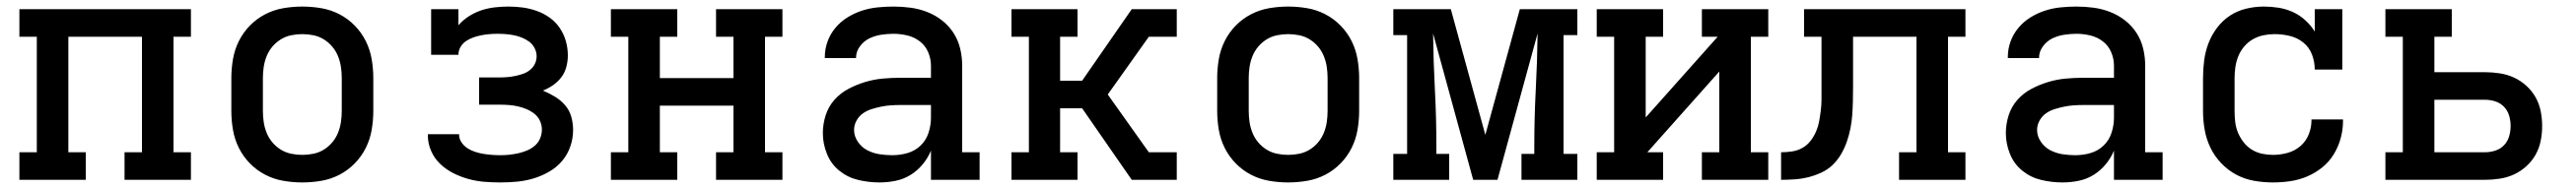

<svg xmlns="http://www.w3.org/2000/svg" viewBox="-20 -548 7840 576"><path d="M39 0V-84H92V-436H39V-520H561V-436H508V-84H561V0H359V-84H412V-436H188V-84H241V0Z M900 8Q871 8 842 3Q813 -2 787 -15.5Q761 -29 740.5 -50Q720 -71 707 -97Q694 -123 689 -152Q684 -181 684 -210V-310Q684 -339 689 -368Q694 -397 707 -423Q720 -449 740.5 -470Q761 -491 787 -504.5Q813 -518 842 -523Q871 -528 900 -528Q929 -528 958 -523Q987 -518 1013 -504.5Q1039 -491 1059.5 -470Q1080 -449 1093 -423Q1106 -397 1111 -368Q1116 -339 1116 -310V-210Q1116 -181 1111 -152Q1106 -123 1093 -97Q1080 -71 1059.5 -50Q1039 -29 1013 -15.5Q987 -2 958 3Q929 8 900 8ZM900 -76Q917 -76 934 -79.5Q951 -83 965.5 -92Q980 -101 991 -114Q1002 -127 1008.5 -143Q1015 -159 1017.5 -176Q1020 -193 1020 -210V-310Q1020 -327 1017.5 -344Q1015 -361 1008.5 -377Q1002 -393 991 -406Q980 -419 965.5 -428Q951 -437 934 -440.5Q917 -444 900 -444Q883 -444 866 -440.5Q849 -437 834.5 -428Q820 -419 809 -406Q798 -393 791.5 -377Q785 -361 782.5 -344Q780 -327 780 -310V-210Q780 -193 782.5 -176Q785 -159 791.5 -143Q798 -127 809 -114Q820 -101 834.5 -92Q849 -83 866 -79.5Q883 -76 900 -76Z M1503 8Q1478 8 1453.5 6Q1429 4 1405.5 -2.5Q1382 -9 1360 -20Q1338 -31 1320 -48Q1302 -65 1292 -88Q1282 -111 1282 -135V-139H1377V-138Q1377 -125 1384.5 -114Q1392 -103 1403 -96Q1414 -89 1426.5 -85Q1439 -81 1451.5 -79Q1464 -77 1477 -76Q1490 -75 1503 -75Q1517 -75 1530.5 -76.5Q1544 -78 1557.5 -81Q1571 -84 1584 -89.5Q1597 -95 1607.5 -104Q1618 -113 1623.5 -126Q1629 -139 1629 -153Q1629 -167 1623 -180Q1617 -193 1606 -201.5Q1595 -210 1582 -215.5Q1569 -221 1555.5 -224Q1542 -227 1528 -228Q1514 -229 1500 -229H1438V-312H1500Q1512 -312 1524 -313Q1536 -314 1548 -316.5Q1560 -319 1571.5 -323Q1583 -327 1592.5 -334.5Q1602 -342 1607.5 -353Q1613 -364 1613 -377Q1613 -389 1607 -401Q1601 -413 1591 -420.5Q1581 -428 1569 -433Q1557 -438 1544.5 -440.5Q1532 -443 1519.5 -444Q1507 -445 1494 -445Q1482 -445 1469.5 -444Q1457 -443 1444.5 -440.5Q1432 -438 1420.5 -434Q1409 -430 1398.5 -423Q1388 -416 1381.5 -405Q1375 -394 1375 -381H1292V-520H1375V-471Q1389 -487 1407 -498.5Q1425 -510 1444.5 -516.5Q1464 -523 1485 -525.5Q1506 -528 1527 -528Q1550 -528 1571.5 -525Q1593 -522 1614 -514.5Q1635 -507 1653 -494Q1671 -481 1683.5 -462.5Q1696 -444 1702 -422.5Q1708 -401 1708 -379Q1708 -362 1703.5 -344.5Q1699 -327 1688.5 -313Q1678 -299 1663 -288.5Q1648 -278 1632 -272Q1651 -264 1668.5 -253.5Q1686 -243 1699.5 -227.5Q1713 -212 1718.5 -192Q1724 -172 1724 -152Q1724 -126 1715.5 -101.5Q1707 -77 1690.5 -57.5Q1674 -38 1651.5 -25Q1629 -12 1604.5 -4.5Q1580 3 1554.5 5.5Q1529 8 1503 8Z M1839 0V-84H1892V-436H1839V-520H2041V-436H1988V-310H2212V-436H2159V-520H2361V-436H2308V-84H2361V0H2159V-84H2212V-226H1988V-84H2041V0Z M2656 8Q2624 8 2592 0.5Q2560 -7 2534.5 -27.5Q2509 -48 2496.5 -79Q2484 -110 2484 -142Q2484 -170 2492.5 -196.5Q2501 -223 2519 -243.5Q2537 -264 2561.5 -277Q2586 -290 2612.5 -298Q2639 -306 2666 -308.5Q2693 -311 2721 -311H2813V-348Q2813 -369 2804.5 -389Q2796 -409 2779 -422Q2762 -435 2741 -440Q2720 -445 2699 -445Q2680 -445 2661 -442Q2642 -439 2625.5 -431Q2609 -423 2597 -407Q2585 -391 2585 -372V-371H2490V-374Q2490 -399 2498.5 -422Q2507 -445 2522.5 -463.5Q2538 -482 2559 -495Q2580 -508 2603 -515.5Q2626 -523 2650.5 -525.5Q2675 -528 2699 -528Q2725 -528 2751 -524.5Q2777 -521 2801.5 -511.5Q2826 -502 2847 -485.5Q2868 -469 2882 -447Q2896 -425 2902 -399.5Q2908 -374 2908 -348V-84H2961V0H2813V-89Q2804 -67 2788 -47.5Q2772 -28 2751 -15Q2730 -2 2705.5 3Q2681 8 2656 8ZM2695 -75Q2719 -75 2741.5 -81.5Q2764 -88 2781 -104Q2798 -120 2805.5 -143Q2813 -166 2813 -189V-228H2721Q2706 -228 2691 -227Q2676 -226 2661.5 -223Q2647 -220 2632.5 -215.5Q2618 -211 2606 -202.5Q2594 -194 2586.5 -180.5Q2579 -167 2579 -152Q2579 -133 2590.5 -116Q2602 -99 2619.5 -90Q2637 -81 2656.5 -78Q2676 -75 2695 -75Z M3058 0V-84H3111V-436H3058V-520H3259V-436H3206V-302H3273L3424 -520H3561V-436H3476L3351 -260L3476 -84H3561V0H3424L3273 -218H3206V-84H3259V0Z M3900 8Q3871 8 3842 3Q3813 -2 3787 -15.5Q3761 -29 3740.5 -50Q3720 -71 3707 -97Q3694 -123 3689 -152Q3684 -181 3684 -210V-310Q3684 -339 3689 -368Q3694 -397 3707 -423Q3720 -449 3740.5 -470Q3761 -491 3787 -504.5Q3813 -518 3842 -523Q3871 -528 3900 -528Q3929 -528 3958 -523Q3987 -518 4013 -504.5Q4039 -491 4059.5 -470Q4080 -449 4093 -423Q4106 -397 4111 -368Q4116 -339 4116 -310V-210Q4116 -181 4111 -152Q4106 -123 4093 -97Q4080 -71 4059.5 -50Q4039 -29 4013 -15.5Q3987 -2 3958 3Q3929 8 3900 8ZM3900 -76Q3917 -76 3934 -79.5Q3951 -83 3965.5 -92Q3980 -101 3991 -114Q4002 -127 4008.5 -143Q4015 -159 4017.5 -176Q4020 -193 4020 -210V-310Q4020 -327 4017.5 -344Q4015 -361 4008.5 -377Q4002 -393 3991 -406Q3980 -419 3965.5 -428Q3951 -437 3934 -440.5Q3917 -444 3900 -444Q3883 -444 3866 -440.5Q3849 -437 3834.5 -428Q3820 -419 3809 -406Q3798 -393 3791.5 -377Q3785 -361 3782.5 -344Q3780 -327 3780 -310V-210Q3780 -193 3782.5 -176Q3785 -159 3791.5 -143Q3798 -127 3809 -114Q3820 -101 3834.5 -92Q3849 -83 3866 -79.5Q3883 -76 3900 -76Z M4220 0V-79H4262V-441H4220V-520H4395L4500 -137L4605 -520H4780V-441H4738V-79H4780V0H4610V-79H4649V-104Q4649 -190 4653.5 -275Q4658 -360 4659 -446L4537 0H4463L4341 -446Q4342 -360 4346.5 -275Q4351 -190 4351 -104V-79H4390V0Z M4839 0V-84H4892V-436H4839V-520H5041V-436H4988V-190L5207 -436H5159V-520H5361V-436H5308V-84H5361V0H5159V-84H5212V-330L4993 -84H5041V0Z M5759 0V-84H5812V-436H5619V-281Q5619 -260 5618.5 -239Q5618 -218 5616.5 -197.5Q5615 -177 5611 -156.5Q5607 -136 5600 -116Q5593 -96 5582.5 -78Q5572 -60 5557 -45.5Q5542 -31 5522.5 -22Q5503 -13 5483 -8Q5463 -3 5442 -1.5Q5421 0 5400 0V-84Q5417 -84 5433.5 -86.5Q5450 -89 5464.5 -97Q5479 -105 5489.5 -118.5Q5500 -132 5506.5 -147.5Q5513 -163 5516 -179.5Q5519 -196 5521 -212.5Q5523 -229 5523 -245.5Q5523 -262 5523 -279V-436H5470V-520H5961V-436H5908V-84H5961V0Z M6256 8Q6224 8 6192 0.5Q6160 -7 6134.5 -27.5Q6109 -48 6096.5 -79Q6084 -110 6084 -142Q6084 -170 6092.5 -196.5Q6101 -223 6119 -243.5Q6137 -264 6161.5 -277Q6186 -290 6212.5 -298Q6239 -306 6266 -308.5Q6293 -311 6321 -311H6413V-348Q6413 -369 6404.5 -389Q6396 -409 6379 -422Q6362 -435 6341 -440Q6320 -445 6299 -445Q6280 -445 6261 -442Q6242 -439 6225.5 -431Q6209 -423 6197 -407Q6185 -391 6185 -372V-371H6090V-374Q6090 -399 6098.5 -422Q6107 -445 6122.5 -463.5Q6138 -482 6159 -495Q6180 -508 6203 -515.5Q6226 -523 6250.5 -525.5Q6275 -528 6299 -528Q6325 -528 6351 -524.5Q6377 -521 6401.5 -511.5Q6426 -502 6447 -485.5Q6468 -469 6482 -447Q6496 -425 6502 -399.5Q6508 -374 6508 -348V-84H6561V0H6413V-89Q6404 -67 6388 -47.5Q6372 -28 6351 -15Q6330 -2 6305.5 3Q6281 8 6256 8ZM6295 -75Q6319 -75 6341.5 -81.5Q6364 -88 6381 -104Q6398 -120 6405.5 -143Q6413 -166 6413 -189V-228H6321Q6306 -228 6291 -227Q6276 -226 6261.5 -223Q6247 -220 6232.5 -215.5Q6218 -211 6206 -202.5Q6194 -194 6186.5 -180.5Q6179 -167 6179 -152Q6179 -133 6190.5 -116Q6202 -99 6219.5 -90Q6237 -81 6256.5 -78Q6276 -75 6295 -75Z M6897 8Q6868 8 6839.5 3Q6811 -2 6785.5 -15.5Q6760 -29 6739.5 -50.5Q6719 -72 6706.5 -98Q6694 -124 6689 -152.5Q6684 -181 6684 -210V-310Q6684 -337 6687.5 -364Q6691 -391 6700.5 -416Q6710 -441 6726.5 -463Q6743 -485 6765.5 -500Q6788 -515 6815 -521.5Q6842 -528 6869 -528Q6891 -528 6913.5 -524.5Q6936 -521 6957 -511.5Q6978 -502 6995 -486.5Q7012 -471 7024 -452V-520H7108V-336H7024Q7024 -360 7015.5 -382Q7007 -404 6989 -418.5Q6971 -433 6948 -438.5Q6925 -444 6902 -444Q6885 -444 6868 -440.5Q6851 -437 6836 -428.5Q6821 -420 6809.5 -406.5Q6798 -393 6791.5 -377Q6785 -361 6782.5 -344Q6780 -327 6780 -310V-210Q6780 -193 6782 -176Q6784 -159 6790.5 -143.5Q6797 -128 6807.5 -114.5Q6818 -101 6832.5 -92Q6847 -83 6863.5 -79.5Q6880 -76 6897 -76Q6919 -76 6941 -82Q6963 -88 6980 -102.5Q6997 -117 7005.5 -138Q7014 -159 7014 -181V-184H7110V-179Q7110 -153 7103 -127Q7096 -101 7082 -78Q7068 -55 7047 -38Q7026 -21 7001.5 -10.5Q6977 0 6950.5 4Q6924 8 6897 8Z M7239 0V-84H7292V-436H7239V-520H7441V-436H7388V-328H7542Q7564 -328 7587 -324.5Q7610 -321 7630.5 -311.5Q7651 -302 7668 -286.5Q7685 -271 7696 -251.5Q7707 -232 7711.5 -209.5Q7716 -187 7716 -164Q7716 -141 7711.5 -118.5Q7707 -96 7696 -76.5Q7685 -57 7668 -41.5Q7651 -26 7630.5 -16.5Q7610 -7 7587 -3.5Q7564 0 7542 0ZM7542 -84Q7558 -84 7573.5 -89Q7589 -94 7600 -105.5Q7611 -117 7615.5 -132.5Q7620 -148 7620 -164Q7620 -180 7615.5 -195.5Q7611 -211 7600 -222.5Q7589 -234 7573.5 -239Q7558 -244 7542 -244H7388V-84Z"/></svg>

Font: Iosevka HT Medium Extended
Style: Regular
Weight: 500
Width: 7
Monospace: yes
Designer: Belleve Invis
Foundry: Belleve Invis
Version: Version 32.3.0; ttfautohint (v1.8.4)